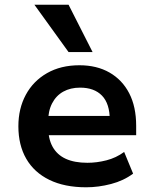

<svg xmlns="http://www.w3.org/2000/svg" viewBox="-20 -785 653 815"><path d="M346 10Q254 10 189.5 -21.5Q125 -53 91.5 -111Q58 -169 58 -249Q58 -324 89.5 -382.5Q121 -441 179.5 -474.5Q238 -508 317 -508Q391 -508 445 -477Q499 -446 528.5 -389Q558 -332 558 -251V-211H163V-293H461L446 -275Q446 -345 413 -379Q380 -413 320 -413Q279 -413 248.5 -396Q218 -379 201 -346Q184 -313 184 -265V-252Q184 -197 203 -162.5Q222 -128 259 -111Q296 -94 351 -94Q391 -94 432 -104.5Q473 -115 507 -140L545 -48Q505 -18 451.5 -4Q398 10 346 10ZM271 -564 126 -765H271L373 -564Z"/></svg>

Font: Nunito Sans 8pt
Style: Bold
Weight: 700
Version: Version 3.101;gftools[0.9.27]